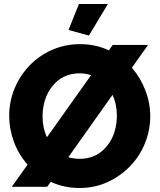

<svg xmlns="http://www.w3.org/2000/svg" viewBox="-20 -935 799 961"><path d="M375 -915 323 -785 425 -757 520 -915ZM525 -683Q459 -714 381 -714Q306 -714 241 -685.5Q176 -657 127 -606Q79 -556 52.5 -491Q26 -426 26 -356Q26 -289 49.5 -225.5Q73 -162 118 -111L39 0H216L234 -25Q300 6 378 6Q453 6 518 -23.5Q583 -53 632 -104Q680 -154 706 -219Q732 -284 732 -353Q732 -419 708 -482Q684 -545 640 -596L721 -710H544ZM240 -501Q292 -568 379 -568Q405 -568 436 -559L215 -248Q193 -295 193 -354Q193 -395 205 -433.5Q217 -472 240 -501ZM519 -209Q467 -140 379 -140Q351 -140 322 -148L543 -460Q565 -413 565 -356Q565 -315 553.5 -276.5Q542 -238 519 -209Z"/></svg>

Font: RT Raleway ExtraBold
Style: Regular
Weight: 400
Designer: Matt McInerney, Pablo Impallari, Rodrigo Fuenzalida — Edited by Milan Moffatt in April 2016
Foundry: Matt McInerney, Pablo Impallari, Rodrigo Fuenzalida — Edited by Milan Moffatt in April 2016
Version: Version 3.001